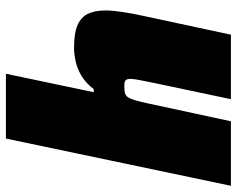

<svg xmlns="http://www.w3.org/2000/svg" viewBox="-100 -688 783 634"><g transform="rotate(-90 291.0 -371.5)"><path d="M-6 0 150 -743H364L303 -453H313Q334 -480 358 -494Q382 -508 406 -513Q430 -518 449 -518Q498 -518 524.5 -506.5Q551 -495 562 -472Q573 -449 573 -414Q573 -393 568 -359Q563 -325 555 -289L493 0H280L334 -256Q339 -280 343 -301Q347 -322 347 -331Q347 -345 341.5 -348.5Q336 -352 323 -352Q309 -352 300.5 -350Q292 -348 286.5 -340Q281 -332 276 -315Q271 -298 265 -269L207 0Z"/></g></svg>

Font: Saira Thin Black
Style: Italic
Weight: 900
Italic angle: -12°
Version: Version 1.101